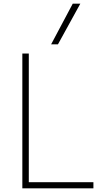

<svg xmlns="http://www.w3.org/2000/svg" viewBox="-20 -1020 590 1040"><path d="M101 0V-730H136V-33H486V0ZM294 -780H257L374 -1000H415Z"/></svg>

Font: M PLUS Code Latin SemiExpanded ExtraLight
Style: Regular
Weight: 250
Width: 6
Designer: Coji Morishita
Foundry: UNDERFOREST DESIGN
Version: Version 1.002; ttfautohint (v1.8.3)